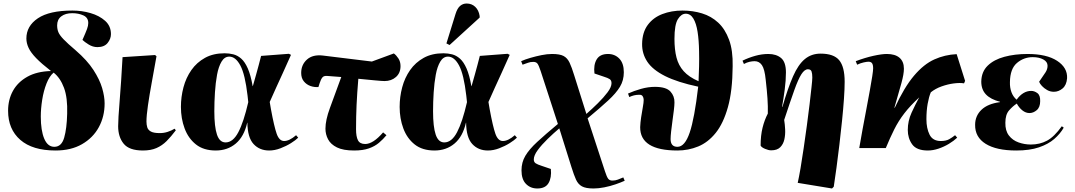

<svg xmlns="http://www.w3.org/2000/svg" viewBox="-20 -842 6116 1092"><path d="M296 14Q165 14 95.5 -46.5Q26 -107 26 -212Q26 -275 53.5 -325Q81 -375 135.5 -405.5Q190 -436 270 -438Q216 -480 185.5 -511.5Q155 -543 142.5 -570Q130 -597 130 -623Q130 -694 195.5 -738Q261 -782 392 -782Q445 -782 495 -767.5Q545 -753 578 -723.5Q611 -694 611 -648Q611 -621 592 -597.5Q573 -574 534 -574Q508 -574 484 -589Q460 -604 449 -615Q468 -658 475 -677Q482 -696 482 -711Q482 -742 454 -754.5Q426 -767 391 -767Q352 -767 328.5 -749Q305 -731 305 -698Q305 -676 312 -659Q319 -642 341.5 -618.5Q364 -595 410 -556Q476 -499 511.5 -444Q547 -389 561 -341Q575 -293 575 -254Q575 -179 542 -118.5Q509 -58 446.5 -22Q384 14 296 14ZM289 -7Q330 -7 345 -59Q360 -111 362 -195Q365 -286 344 -342.5Q323 -399 285 -429Q261 -409 244.5 -367Q228 -325 220 -274.5Q212 -224 212 -179Q212 -100 231.5 -53.5Q251 -7 289 -7Z M793 14Q715 14 683.5 -24.5Q652 -63 652 -124Q652 -165 660.5 -268Q669 -371 677 -517L862 -529L870 -522Q857 -448 843.5 -375Q830 -302 821.5 -243Q813 -184 813 -151Q813 -133 817.5 -118Q822 -103 838 -94Q854 -85 889 -85Q912 -85 933.5 -92Q955 -99 973 -110L980 -101Q953 -65 927.5 -39.5Q902 -14 870 0Q838 14 793 14Z M1207 14Q1138 14 1094.5 -20.5Q1051 -55 1030 -111.5Q1009 -168 1009 -234Q1009 -291 1023.5 -345.5Q1038 -400 1068.5 -443.5Q1099 -487 1146 -513Q1193 -539 1258 -539Q1283 -539 1307 -533Q1331 -527 1352 -508.5Q1373 -490 1389.5 -452.5Q1406 -415 1417 -352H1418Q1429 -391 1437 -419Q1445 -447 1451.5 -472Q1458 -497 1465 -524L1623 -536L1635 -530Q1609 -471 1588.5 -426.5Q1568 -382 1550.5 -343.5Q1533 -305 1514 -262L1521 -221Q1539 -123 1553.5 -81.5Q1568 -40 1596 -40Q1626 -40 1664 -73L1676 -59Q1662 -45 1635 -28Q1608 -11 1575 1.5Q1542 14 1511 14Q1456 14 1422 -23Q1388 -60 1387 -144H1386Q1368 -65 1321 -25.5Q1274 14 1207 14ZM1263 -32Q1305 -32 1335.5 -90Q1366 -148 1392 -261L1388 -298Q1374 -419 1347 -469.5Q1320 -520 1284 -520Q1257 -520 1240 -491.5Q1223 -463 1214.5 -417Q1206 -371 1202.5 -316.5Q1199 -262 1199 -209Q1199 -121 1214 -76.5Q1229 -32 1263 -32Z M1994 14Q1932 14 1896.5 -3.5Q1861 -21 1846 -49.5Q1831 -78 1831 -110Q1831 -159 1856.5 -228Q1882 -297 1921 -404Q1901 -405 1881.5 -407Q1862 -409 1842 -410Q1822 -412 1813.5 -401.5Q1805 -391 1798 -369L1791 -347Q1768 -345 1745.5 -353Q1723 -361 1708 -379.5Q1693 -398 1693 -427Q1693 -474 1726 -503.5Q1759 -533 1817 -526L2095 -492L2220 -538Q2234 -528 2246 -509.5Q2258 -491 2258 -466Q2258 -427 2232 -404Q2206 -381 2167 -381Q2154 -381 2111.5 -385Q2069 -389 2018 -394Q2011 -311 2008 -245Q2005 -179 2005 -107Q2005 -65 2016 -44Q2027 -23 2057 -23Q2102 -23 2159 -89L2178 -73Q2159 -50 2135.5 -30Q2112 -10 2078 2Q2044 14 1994 14Z M2451 14Q2382 14 2338.5 -20.5Q2295 -55 2274 -111.5Q2253 -168 2253 -234Q2253 -291 2267.5 -345.5Q2282 -400 2312.5 -443.5Q2343 -487 2390 -513Q2437 -539 2502 -539Q2527 -539 2551 -533Q2575 -527 2596 -508.5Q2617 -490 2633.5 -452.5Q2650 -415 2661 -352H2662Q2673 -391 2681 -419Q2689 -447 2695.5 -472Q2702 -497 2709 -524L2867 -536L2879 -530Q2853 -471 2832.5 -426.5Q2812 -382 2794.5 -343.5Q2777 -305 2758 -262L2765 -221Q2783 -123 2797.5 -81.5Q2812 -40 2840 -40Q2870 -40 2908 -73L2920 -59Q2906 -45 2879 -28Q2852 -11 2819 1.5Q2786 14 2755 14Q2700 14 2666 -23Q2632 -60 2631 -144H2630Q2612 -65 2565 -25.5Q2518 14 2451 14ZM2507 -32Q2549 -32 2579.5 -90Q2610 -148 2636 -261L2632 -298Q2618 -419 2591 -469.5Q2564 -520 2528 -520Q2501 -520 2484 -491.5Q2467 -463 2458.5 -417Q2450 -371 2446.5 -316.5Q2443 -262 2443 -209Q2443 -121 2458 -76.5Q2473 -32 2507 -32ZM2537 -586 2519 -595 2571 -763Q2581 -795 2597 -808.5Q2613 -822 2634 -822Q2663 -822 2683 -803Q2703 -784 2708 -751V-742Z M3036 230Q2997 230 2971.5 204Q2946 178 2946 127Q2946 81 2968 44Q2990 7 3035.5 -35Q3081 -77 3153 -137L3055 -438Q3044 -471 3036.5 -480.5Q3029 -490 3013 -490Q2996 -490 2983 -485Q2970 -480 2952 -474L2944 -494Q2966 -504 2997 -513Q3028 -522 3060 -528.5Q3092 -535 3120 -535Q3164 -535 3185.5 -523.5Q3207 -512 3219.5 -485.5Q3232 -459 3246 -413L3315 -194Q3347 -222 3380 -254.5Q3413 -287 3435.5 -317Q3458 -347 3458 -369Q3458 -385 3447.5 -392Q3437 -399 3414 -406L3361 -424Q3355 -473 3373.5 -504Q3392 -535 3438 -535Q3477 -535 3502.5 -508.5Q3528 -482 3528 -431Q3528 -385 3506 -348.5Q3484 -312 3439 -270.5Q3394 -229 3322 -169L3421 133Q3431 164 3439 174.5Q3447 185 3463 185Q3480 185 3494 179.5Q3508 174 3525 167L3533 186Q3511 196 3480.5 206.5Q3450 217 3417 223.5Q3384 230 3356 230Q3312 230 3290 218Q3268 206 3256 179.5Q3244 153 3230 108L3161 -112Q3128 -84 3094.5 -51.5Q3061 -19 3038.5 11.5Q3016 42 3016 65Q3016 80 3027 87Q3038 94 3060 101L3113 119Q3118 168 3100 199Q3082 230 3036 230Z M3833 14Q3620 14 3621 -119Q3622 -145 3626.5 -175Q3631 -205 3636 -232Q3641 -259 3641 -274Q3641 -286 3635 -295Q3629 -304 3615 -303Q3599 -303 3585.5 -299.5Q3572 -296 3559 -290L3552 -310Q3585 -325 3625.5 -336.5Q3666 -348 3705 -348Q3769 -348 3793 -321.5Q3817 -295 3816 -259Q3816 -243 3812.5 -214.5Q3809 -186 3804.5 -154Q3800 -122 3797 -94Q3794 -66 3794 -51Q3794 -7 3833 -7Q3875 -7 3902.5 -87.5Q3930 -168 3951 -349Q3833 -374 3762.5 -409.5Q3692 -445 3661.5 -491Q3631 -537 3632 -593Q3633 -658 3664 -700Q3695 -742 3747 -762Q3799 -782 3862 -782Q3920 -782 3972.5 -766Q4025 -750 4064.5 -713.5Q4104 -677 4126.5 -616Q4149 -555 4147 -465Q4146 -325 4120 -232.5Q4094 -140 4050.5 -86Q4007 -32 3951 -9Q3895 14 3833 14ZM3953 -380Q3955 -420 3956 -464.5Q3957 -509 3956 -550Q3955 -613 3947.5 -661Q3940 -709 3923.5 -736.5Q3907 -764 3880 -764Q3855 -764 3835.5 -733Q3816 -702 3816 -621Q3816 -560 3827.5 -515Q3839 -470 3868.5 -437Q3898 -404 3953 -380Z M4712 230 4517 198Q4524 167 4533 115Q4542 63 4551 0Q4560 -63 4569 -127.5Q4578 -192 4584.5 -249Q4591 -306 4595.5 -346.5Q4600 -387 4600 -401Q4600 -424 4595.5 -436Q4591 -448 4575 -448Q4556 -448 4538 -420Q4520 -392 4497.5 -329Q4475 -266 4440 -160Q4444 -136 4445.5 -106Q4447 -76 4441 -49Q4435 -22 4417.5 -4.5Q4400 13 4366 13Q4351 13 4331 4.5Q4311 -4 4306 -14Q4306 -71 4317 -115.5Q4328 -160 4347 -196Q4348 -237 4345 -282Q4342 -327 4335 -388Q4329 -449 4313.5 -471.5Q4298 -494 4272 -494Q4259 -494 4243 -490.5Q4227 -487 4211 -478L4203 -497Q4238 -514 4275.5 -524.5Q4313 -535 4350 -535Q4395 -535 4422.5 -512Q4450 -489 4450 -430Q4450 -385 4443 -332Q4436 -279 4428 -235L4430 -234Q4461 -341 4490.5 -408Q4520 -475 4557.5 -506Q4595 -537 4647 -537Q4722 -537 4753 -499.5Q4784 -462 4784 -377Q4784 -338 4780 -280Q4776 -222 4769 -154.5Q4762 -87 4754 -18.5Q4746 50 4737.5 112Q4729 174 4722 220Z M5257 14Q5193 14 5168 -21Q5143 -56 5143 -103Q5143 -154 5164.5 -201Q5186 -248 5208 -288Q5157 -241 5123.5 -197.5Q5090 -154 5066 -106Q5042 -58 5018 0H4867Q4875 -50 4886 -107.5Q4897 -165 4907.5 -221.5Q4918 -278 4927 -326.5Q4936 -375 4941 -408.5Q4946 -442 4946 -453Q4946 -473 4940 -482Q4934 -491 4919 -491Q4910 -491 4892 -487Q4874 -483 4855 -474L4847 -494Q4900 -514 4947.5 -524.5Q4995 -535 5024 -535Q5071 -535 5096 -513.5Q5121 -492 5121 -451Q5121 -421 5107 -370Q5093 -319 5067 -230L5069 -229Q5123 -346 5178.5 -411.5Q5234 -477 5294 -504Q5354 -531 5421 -534L5469 -382L5463 -368Q5439 -372 5404.5 -367.5Q5370 -363 5335 -350.5Q5300 -338 5274 -317Q5263 -291 5256 -251.5Q5249 -212 5249 -164Q5249 -112 5267 -76Q5285 -40 5331 -40Q5360 -40 5378 -50Q5396 -60 5412 -73L5424 -59Q5405 -41 5377 -24Q5349 -7 5317.5 3.5Q5286 14 5257 14Z M5760 14Q5647 14 5586 -24Q5525 -62 5526 -132Q5526 -183 5562 -217.5Q5598 -252 5667 -261L5668 -263Q5614 -277 5587.5 -305Q5561 -333 5561 -378Q5562 -434 5597.5 -468.5Q5633 -503 5692.5 -519Q5752 -535 5824 -535Q5933 -535 5992.5 -496Q6052 -457 6049 -397Q6046 -358 6023.5 -339Q6001 -320 5974 -320Q5953 -320 5935.5 -330Q5918 -340 5906 -353Q5894 -366 5890 -377Q5916 -414 5927 -431.5Q5938 -449 5938 -468Q5938 -491 5913.5 -504Q5889 -517 5854 -517Q5803 -517 5764 -484Q5725 -451 5724 -375Q5723 -344 5732.5 -318Q5742 -292 5762 -275Q5798 -325 5845 -325Q5863 -325 5880 -312.5Q5897 -300 5896 -267Q5896 -232 5876.5 -215.5Q5857 -199 5835 -199Q5814 -199 5795 -214Q5776 -229 5763 -253Q5740 -238 5719 -214Q5698 -190 5698 -144Q5697 -99 5718 -71.5Q5739 -44 5773 -32Q5807 -20 5843 -20Q5894 -20 5935 -42Q5976 -64 6019 -124L6030 -116Q6010 -81 5976 -51.5Q5942 -22 5889 -4Q5836 14 5760 14Z"/></svg>

Font: Literata 72pt ExtraBold
Style: Italic
Weight: 800
Italic angle: -2°
Designer: Latin by Veronika Burian and Jose Scaglione. Greek by Irene Vlachou. Cyrillic by Vera Evstafieva
Foundry: TypeTogether
Version: Version 3.002